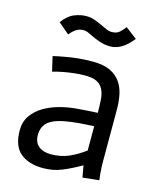

<svg xmlns="http://www.w3.org/2000/svg" viewBox="-109 -782 719 872"><g transform="rotate(15 250.5 -346.0)"><path d="M352 -231Q332 -230 314 -229Q296 -228 278.5 -226.5Q261 -225 247 -223Q175 -214 145 -191.5Q115 -169 115 -127Q115 -92 136.5 -74.5Q158 -57 193 -57Q241 -57 278.5 -73.5Q316 -90 352 -117ZM351 -47Q304 -20 263.5 -3.5Q223 13 176 13Q109 13 69.5 -19.5Q30 -52 30 -127Q30 -166 50 -195Q70 -224 102.5 -243.5Q135 -263 176 -274Q217 -285 260 -288Q278 -290 307 -291.5Q336 -293 352 -294Q352 -329 350 -356.5Q348 -384 338 -403.5Q328 -423 308.5 -433Q289 -443 253 -443Q224 -443 197 -439.5Q170 -436 149 -432Q124 -427 103 -421L87 -490Q112 -496 141 -501Q166 -506 199 -509.5Q232 -513 270 -513Q321 -513 352.5 -498Q384 -483 401.5 -457.5Q419 -432 425.5 -399.5Q432 -367 432 -331V-91Q432 -77 432.5 -61.5Q433 -46 434.5 -31Q436 -16 438 0L361 8ZM432 -663Q405 -629 379.5 -614.5Q354 -600 329 -600Q304 -600 284.5 -606Q265 -612 248.5 -619.5Q232 -627 218.5 -633.5Q205 -640 193 -640Q173 -640 158 -630Q143 -620 130 -603L78 -647Q104 -682 133 -693.5Q162 -705 189 -705Q210 -705 228 -698.5Q246 -692 262 -684.5Q278 -677 291.5 -671Q305 -665 318 -665Q341 -665 354.5 -677.5Q368 -690 378 -704Z"/></g></svg>

Font: Actor
Style: Regular
Weight: 400
Designer: Thomas Junold
Foundry: Thomas Junold
Version: Version 1.001